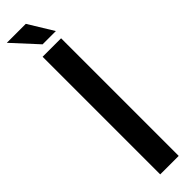

<svg xmlns="http://www.w3.org/2000/svg" viewBox="-322 -828 808 808"><g transform="rotate(-45 82.5 -424.0)"><path d="M40 -700H150V0H40ZM88 -848 156 -737H77L-25 -848Z"/></g></svg>

Font: Bebas Neue
Style: Regular
Weight: 400
Designer: Ryoichi Tsunekawa
Foundry: Ryoichi Tsunekawa
Version: Version 1.300